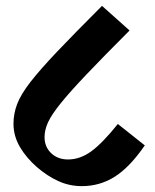

<svg xmlns="http://www.w3.org/2000/svg" viewBox="-20 -655 528 655"><path d="M259 -20Q217 -20 179.5 -37Q142 -54 107 -84Q70 -116 48 -153.5Q26 -191 26 -233Q26 -267 38.5 -300Q51 -333 84 -375.5Q117 -418 176 -480Q235 -542 328 -635L422 -551Q332 -461 275 -401Q218 -341 187 -302.5Q156 -264 144 -238Q132 -212 132 -187Q132 -154 154.5 -132.5Q177 -111 212 -111Q253 -111 291 -138.5Q329 -166 382 -232L474 -159Q423 -85 372 -52.5Q321 -20 259 -20Z"/></svg>

Font: Noto Serif Devanagari SemiCondensed
Style: Bold
Weight: 700
Width: 4
Designer: Universal Thirst, Indian Type Foundry and the Monotype Design Team
Foundry: Monotype Imaging Inc.
Version: Version 2.004; ttfautohint (v1.8.4.7-5d5b)